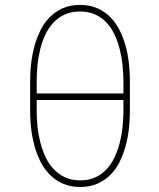

<svg xmlns="http://www.w3.org/2000/svg" viewBox="-20 -741 640 771"><path d="M501.5 -290Q501.5 -257.8 497.6 -223.4Q493.7 -189 484.6 -155.5Q475.6 -122.1 460.9 -92Q446.3 -62 424.1 -39.6Q401.9 -17.1 371.8 -3.7Q341.8 9.8 302.2 9.8Q262.7 9.8 232.4 -3.7Q202.1 -17.1 179.9 -39.6Q157.7 -62 142.6 -92Q127.4 -122.1 118.4 -155.5Q109.4 -189 105.2 -223.4Q101.1 -257.8 101.1 -290V-420.9Q101.1 -452.6 105.2 -487.5Q109.4 -522.5 118.4 -555.7Q127.4 -588.9 142.3 -618.9Q157.2 -648.9 179.4 -671.6Q201.7 -694.3 231.7 -707.8Q261.7 -721.2 301.3 -721.2Q340.8 -721.2 371.1 -707.8Q401.4 -694.3 423.6 -671.6Q445.8 -648.9 460.7 -618.9Q475.6 -588.9 484.6 -555.7Q493.7 -522.5 497.6 -487.5Q501.5 -452.6 501.5 -420.9ZM127.4 -365.7H475.6V-420.9Q475.1 -448.7 471.9 -480Q468.8 -511.2 461.2 -541.7Q453.6 -572.3 440.9 -600.1Q428.2 -627.9 409.2 -648.9Q390.1 -669.9 363.3 -682.4Q336.4 -694.8 301.3 -694.8Q265.6 -694.8 239 -682.4Q212.4 -669.9 193.1 -648.7Q173.8 -627.4 161.1 -599.9Q148.4 -572.3 141.1 -541.7Q133.8 -511.2 130.6 -480Q127.4 -448.7 127.4 -420.9ZM475.6 -339.4H127.4V-291Q127.4 -263.2 130.6 -231.9Q133.8 -200.7 141.6 -170.4Q149.4 -140.1 162.1 -112.1Q174.8 -84 194.3 -63Q213.9 -42 240.5 -29.3Q267.1 -16.6 302.2 -16.6Q337.4 -16.6 364 -29.3Q390.6 -42 409.7 -63.2Q428.7 -84.5 441.4 -112.3Q454.1 -140.1 461.7 -170.7Q469.2 -201.2 472.2 -232.2Q475.1 -263.2 475.6 -291Z"/></svg>

Font: Roboto Mono Thin
Style: Regular
Weight: 250
Designer: Google
Version: Version 2.000985; 2015; ttfautohint (v1.3)